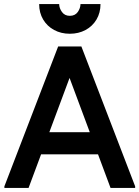

<svg xmlns="http://www.w3.org/2000/svg" viewBox="-20 -930 690 950"><path d="M527 0 274 -679 267.7 -700H382.7L648.7 -8V0ZM1.7 0V-8L267.7 -700H382.7L374.3 -679L121.3 0ZM119.7 -166.3 149.7 -276H510.7L540.7 -166.3ZM325.3 -763Q282.4 -763 247.9 -781.5Q213.4 -800 193.5 -833.5Q173.7 -867 173.7 -910H272.7Q273 -889.3 286.7 -870.5Q300.3 -851.7 325.4 -851.7Q351.3 -851.7 364.7 -870.5Q378 -889.3 378.3 -910H477.3Q477.3 -867 457.5 -833.5Q437.6 -800 403.1 -781.5Q368.7 -763 325.3 -763Z"/></svg>

Font: Fustat
Style: Regular
Weight: 400
Designer: Mohamed Gaber, Khaled Hosny, Laura Garcia Mut
Foundry: Kief Type Foundry, Alif Type Foundry, Hard Type Foundry
Version: Version 1.007